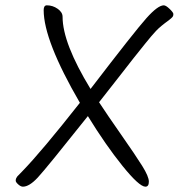

<svg xmlns="http://www.w3.org/2000/svg" viewBox="-20 -724 685 721"><path d="M595 -704Q603 -704 617 -690.5Q631 -677 631 -671.5Q631 -666 629.5 -663Q628 -660 623 -655.5Q618 -651 614 -648Q582 -625 566 -608Q550 -591 525.5 -560.5Q501 -530 481.5 -505.5Q462 -481 421 -428Q353 -341 352 -340Q382 -294 435.5 -217.5Q489 -141 514 -101Q539 -61 539 -42Q539 -23 526 -23Q503 -23 440 -101Q377 -179 310 -288Q154 -92 122 -57.5Q90 -23 66 -23Q58 -23 48.5 -31.5Q39 -40 39 -45.5Q39 -51 41 -55Q43 -59 45 -61.5Q47 -64 63 -80Q136 -155 280 -338Q144 -572 144 -686Q144 -704 156 -704Q178 -704 196.5 -691Q215 -678 215 -661Q215 -562 320 -390Q487 -608 530 -656Q573 -704 595 -704Z"/></svg>

Font: Kalam Light
Style: Regular
Weight: 300
Version: Version 2.001;PS 1.0;hotconv 1.0.79;makeotf.lib2.5.61930; tt